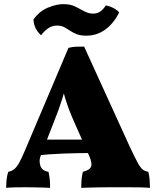

<svg xmlns="http://www.w3.org/2000/svg" viewBox="-20 -908 757 931"><path d="M388 -682 610 -195Q634 -144 648 -118.5Q662 -93 673.5 -85Q685 -77 699 -75Q703 -62 705 -41.5Q707 -21 707 3Q687 1 656 0.5Q625 0 595.5 0Q566 0 550 0Q538 0 514.5 0Q491 0 464 0.5Q437 1 412.5 1.5Q388 2 374 3Q374 -25 376 -42.5Q378 -60 382 -75Q415 -83 421.5 -100Q428 -117 413 -151L340 -316Q313 -376 297 -429Q281 -482 273 -528H310Q298 -481 281.5 -428Q265 -375 241 -316L177 -152Q168 -130 175.5 -105Q183 -80 215 -75Q219 -59 221 -40Q223 -21 223 3Q212 2 190.5 1.5Q169 1 146 0.5Q123 0 106 0Q81 0 53 0.5Q25 1 10 3Q10 -20 12 -38Q14 -56 20 -75Q36 -78 48 -87Q60 -96 72 -117Q84 -138 100 -176L312 -676Q332 -681 348.5 -681.5Q365 -682 388 -682ZM406 -231 427 -166Q360 -166 289 -163.5Q218 -161 146 -153L161 -231ZM398 -735Q370 -735 351.5 -742.5Q333 -750 319 -759.5Q305 -769 291 -776.5Q277 -784 257 -784Q233 -784 214.5 -771.5Q196 -759 179 -737Q161 -754 152.5 -771.5Q144 -789 142 -813Q171 -854 212.5 -871Q254 -888 287 -888Q321 -888 344.5 -876.5Q368 -865 388.5 -853.5Q409 -842 432 -842Q453 -842 468 -853.5Q483 -865 493 -882Q513 -878 529.5 -869.5Q546 -861 558 -848Q532 -795 491 -765Q450 -735 398 -735Z"/></svg>

Font: Vollkorn Black
Style: Regular
Weight: 900
Designer: Friedrich Althausen
Foundry: Friedrich Althausen
Version: Version 5.000